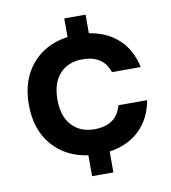

<svg xmlns="http://www.w3.org/2000/svg" viewBox="-78 -743 732 821"><g transform="rotate(-10 287.5 -332.5)"><path d="M255.8 10V-80.8Q158.3 -94.2 100.4 -162.1Q42.5 -230 42.5 -337.5Q42.5 -445 100.4 -512.9Q158.3 -580.8 255.8 -594.2V-675H348.3V-594.2Q425.8 -582.5 475.8 -535.8Q525.8 -489.2 541.7 -413.3H416.7Q405 -450.8 375.8 -470Q346.7 -489.2 300.8 -489.2Q239.2 -489.2 202.9 -449.6Q166.7 -410 166.7 -337.5Q166.7 -265 203.3 -225.4Q240 -185.8 300.8 -185.8Q397.5 -185.8 419.2 -269.2H544.2Q530 -190 479.2 -141.2Q428.3 -92.5 348.3 -80.8V10Z"/></g></svg>

Font: Funnel Display Light SemiBold
Style: Regular
Weight: 600
Version: Version 1.000